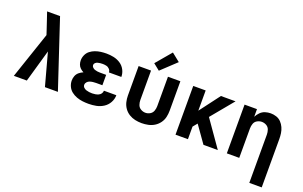

<svg xmlns="http://www.w3.org/2000/svg" viewBox="-107 -1268 3094 1962"><g transform="rotate(20 1440.0 -287.5)"><path d="M49 0H190L291 -353L387 0H528L331 -593L284 -735H143Q158 -691 173 -646.5Q188 -602 203 -557L220 -505Z M862 8Q904 8 945.5 0Q987 -8 1023 -31Q1059 -54 1080 -92Q1101 -130 1101 -172H966Q966 -154 955.5 -139.5Q945 -125 929 -118Q913 -111 896 -108Q879 -105 862 -105Q845 -105 829 -107Q813 -109 797 -114Q781 -119 768.5 -131Q756 -143 756 -160Q756 -177 768 -190.5Q780 -204 796.5 -209.5Q813 -215 830 -217Q847 -219 864 -219H932V-332H864Q850 -332 835.5 -334Q821 -336 807.5 -340.5Q794 -345 783 -356Q772 -367 772 -381Q772 -395 783 -405Q794 -415 807 -418.5Q820 -422 834 -423.5Q848 -425 862 -425Q881 -425 901 -420.5Q921 -416 935.5 -400.5Q950 -385 950 -365H1085V-366Q1085 -406 1066 -442Q1047 -478 1013 -500Q979 -522 940 -530Q901 -538 862 -538Q831 -538 800.5 -534Q770 -530 741 -519.5Q712 -509 687.5 -490Q663 -471 650 -442Q637 -413 637 -383Q637 -360 644.5 -339Q652 -318 668.5 -302.5Q685 -287 705 -277Q681 -267 660.5 -250Q640 -233 630.5 -208.5Q621 -184 621 -158Q621 -125 635 -94.5Q649 -64 675 -43.5Q701 -23 732.5 -11.5Q764 0 796.5 4Q829 8 862 8Z M1440 8Q1476 8 1511.5 0.5Q1547 -7 1577.5 -26Q1608 -45 1629.5 -74.5Q1651 -104 1659 -139Q1667 -174 1667 -210V-530H1532V-210Q1532 -184 1523 -158.5Q1514 -133 1490.5 -119Q1467 -105 1440 -105Q1414 -105 1390 -119Q1366 -133 1357 -158.5Q1348 -184 1348 -210V-530H1213V-210Q1213 -174 1221.5 -139Q1230 -104 1251 -74.5Q1272 -45 1303 -26Q1334 -7 1369 0.5Q1404 8 1440 8ZM1423 -556 1585 -708 1495 -780 1353 -612Z M1807 0H1942V-137L1981 -184L2111 0H2267L2066 -287L2267 -530H2108L1942 -310V-530H1807Z M2684 205H2819V-320Q2819 -352 2814.5 -383Q2810 -414 2797 -443Q2784 -472 2762 -495Q2740 -518 2709.5 -528Q2679 -538 2648 -538Q2617 -538 2587.5 -528.5Q2558 -519 2536 -496.5Q2514 -474 2500 -447V-530H2365V0H2500V-320Q2500 -347 2509 -372.5Q2518 -398 2542 -411.5Q2566 -425 2592 -425Q2619 -425 2642.5 -411.5Q2666 -398 2675 -372.5Q2684 -347 2684 -320Z"/></g></svg>

Font: Iosevka Sparkle Extrabold
Style: Regular
Weight: 800
Designer: Belleve Invis
Foundry: Belleve Invis
Version: Version 4.5.0; ttfautohint (v1.8.3)